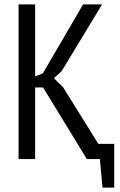

<svg xmlns="http://www.w3.org/2000/svg" viewBox="-20 -720 545 869"><path d="M175 -324H139V0H64V-700H139V-374L174 -388L356 -700H442L259 -398L224 -366L265 -326L425 -69H497V129H444L432 0H373Z"/></svg>

Font: PT Sans Narrow
Style: Regular
Weight: 400
Width: 3
Designer: A.Korolkova, O.Umpeleva, V.Yefimov
Foundry: ParaType Ltd
Version: Version 2.003W OFL